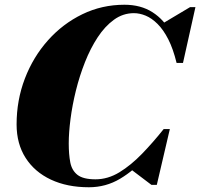

<svg xmlns="http://www.w3.org/2000/svg" viewBox="-20 -780 844 810"><path d="M355 10Q263.5 10 194.8 -22.2Q126 -54.5 88 -114Q50 -173.5 50 -255Q50 -357.5 85 -448.8Q120 -540 182.5 -610Q245 -680 327.5 -720Q410 -760 505 -760Q574 -760 623.2 -728.5Q672.5 -697 701.8 -641.5Q731 -586 740 -514.5H725Q710.5 -574 689.8 -614.5Q669 -655 644.5 -679.2Q620 -703.5 594.5 -714Q569 -724.5 545 -724.5Q499 -724.5 460.8 -696.8Q422.5 -669 392 -622.5Q361.5 -576 338.5 -517.8Q315.5 -459.5 300.2 -397.8Q285 -336 277.5 -278.2Q270 -220.5 270 -175Q270 -129 276.5 -95Q283 -61 307 -42.2Q331 -23.5 383 -23.5Q435 -23.5 483.8 -53.2Q532.5 -83 579 -131Q625.5 -179 670.5 -235.5H685Q645 -174 595.8 -117.8Q546.5 -61.5 486.5 -25.8Q426.5 10 355 10ZM619 0 528.5 -68.5Q552.5 -85 576.5 -107.2Q600.5 -129.5 624.5 -159L670.5 -235.5H696.5L641.5 0ZM725 -514.5 714 -591Q703 -618 689.8 -638.5Q676.5 -659 659.5 -677L782 -750H804.5L752 -514.5Z"/></svg>

Font: Bodoni Moda 9pt Black
Style: Italic
Weight: 900
Italic angle: -13°
Designer: Owen Earl
Foundry: indestructible type
Version: Version 2.004